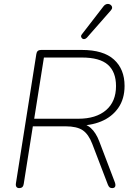

<svg xmlns="http://www.w3.org/2000/svg" viewBox="-20 -962 694 988"><path d="M79 6Q69 6 64.5 -0.5Q60 -7 62 -19L167 -684Q170 -705 191 -705H401Q512 -705 566.5 -655.5Q621 -606 621 -520Q621 -453 588.5 -406.5Q556 -360 500 -337Q444 -314 373 -316V-327H381Q421 -327 447.5 -303Q474 -279 491 -234L571 -24Q576 -10 572.5 -2Q569 6 557 6Q549 6 544 2Q539 -2 535 -12L455 -221Q436 -271 406 -291.5Q376 -312 317 -312H149L102 -15Q99 6 79 6ZM206 -666 156 -351H383Q474 -351 525.5 -395Q577 -439 577 -519Q577 -592 535 -629Q493 -666 401 -666ZM550 -908 427 -768Q421 -762 414.5 -761Q408 -760 403.5 -763.5Q399 -767 397.5 -773Q396 -779 401 -785L513 -930Q519 -938 527 -940.5Q535 -943 541.5 -941Q548 -939 552.5 -934Q557 -929 557 -922.5Q557 -916 550 -908Z"/></svg>

Font: Nunito Variable Extra Light
Style: Italic
Weight: 200
Italic angle: -9°
Designer: Vernon Adams
Foundry: Vernon Adams
Version: Version 3.602